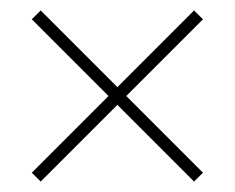

<svg xmlns="http://www.w3.org/2000/svg" viewBox="-20 -504 451 368"><path d="M205 -303 352 -156 369 -173 222 -320 369 -467 352 -484 205 -337 58 -484 41 -467 188 -320 41 -173 58 -156Z"/></svg>

Font: Noto Sans Gurmukhi UI ExtraCondensed Thin
Style: Regular
Weight: 100
Width: 2
Designer: Jelle Bosma - Monotype Design Team
Foundry: Monotype Imaging Inc.
Version: Version 2.004